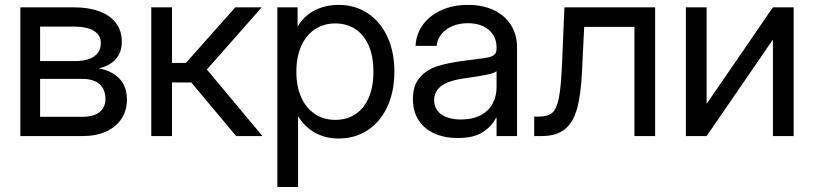

<svg xmlns="http://www.w3.org/2000/svg" viewBox="-20 -545 3260 769"><path d="M61.5 -515.6H276.4Q335 -515.6 378.2 -499.5Q421.4 -483.4 444.6 -452.6Q467.8 -421.9 467.8 -378.4Q467.8 -334 443.1 -307.4Q418.5 -280.8 375 -271Q423.3 -263.7 455.8 -232.4Q488.3 -201.2 488.3 -146Q488.3 -102.5 466.8 -69.6Q445.3 -36.6 405.3 -18.3Q365.2 0 310.5 0H61.5ZM310.5 -77.1Q339.8 -77.1 360.4 -85.4Q380.9 -93.8 391.6 -109.9Q402.3 -126 402.3 -148.9Q402.3 -174.3 391.6 -192.4Q380.9 -210.4 360.4 -219.7Q339.8 -229 310.5 -229H140.6V-77.1ZM280.3 -300.3Q330.1 -300.3 356.9 -319.1Q383.8 -337.9 383.8 -372.6Q383.8 -404.3 356 -421.4Q328.1 -438.5 276.4 -438.5H140.6V-300.3Z M585.9 -515.6H668.9V-293H724.6L922.4 -515.6H1028.3L808.6 -266.6L1031.2 0H925.8L746.1 -214.8H668.9V0H585.9Z M1090.8 -515.6H1171.9V-439.5H1172.9Q1189 -467.8 1214.4 -487.1Q1239.7 -506.3 1270.8 -515.9Q1301.8 -525.4 1335.9 -525.4Q1402.3 -525.4 1453.1 -491.7Q1503.9 -458 1531.7 -397.5Q1559.6 -336.9 1559.6 -257.8Q1559.6 -179.2 1531.7 -118.4Q1503.9 -57.6 1453.1 -23.9Q1402.3 9.8 1335.9 9.8Q1302.2 9.8 1272.5 0Q1242.7 -9.8 1217.8 -29.3Q1192.9 -48.8 1174.8 -78.1H1173.8V204.1H1090.8ZM1475.6 -257.8Q1475.6 -319.8 1456.3 -363.3Q1437 -406.7 1402.6 -429Q1368.2 -451.2 1323.2 -451.2Q1275.9 -451.2 1240.5 -427.2Q1205.1 -403.3 1186 -359.6Q1167 -315.9 1167 -257.8Q1167 -199.7 1186 -156.2Q1205.1 -112.8 1240.5 -88.9Q1275.9 -64.9 1323.2 -64.9Q1368.7 -64.9 1402.8 -87.2Q1437 -109.4 1456.3 -152.6Q1475.6 -195.8 1475.6 -257.8Z M1633.8 -148.4Q1633.8 -203.6 1661.6 -235.1Q1689.5 -266.6 1732.2 -280Q1774.9 -293.5 1838.9 -301.8Q1860.4 -304.7 1881.8 -307.1Q1920.4 -312 1936.5 -315.4Q1952.6 -318.8 1960.7 -326.7Q1968.8 -334.5 1968.8 -350.6V-355.5Q1968.8 -383.8 1955.1 -405.5Q1941.4 -427.2 1915.5 -439.7Q1889.6 -452.1 1854.5 -452.1Q1819.3 -452.1 1791.5 -440.2Q1763.7 -428.2 1747.3 -407.5Q1731 -386.7 1729 -361.3H1644.5Q1646.5 -408.2 1673.6 -445.6Q1700.7 -482.9 1747.6 -504.2Q1794.4 -525.4 1854.5 -525.4Q1914.1 -525.4 1958.3 -504.2Q2002.4 -482.9 2026.6 -444.6Q2050.8 -406.2 2050.8 -355.5V0H1968.8V-73.2H1966.8Q1949.2 -38.6 1913.1 -15.4Q1877 7.8 1813.5 7.8Q1761.2 7.8 1720.7 -10Q1680.2 -27.8 1657 -63Q1633.8 -98.1 1633.8 -148.4ZM1968.8 -195.3V-259.8Q1960.4 -252 1926.3 -245.1Q1892.1 -238.3 1835 -230.5Q1801.8 -225.6 1776.1 -216.1Q1750.5 -206.5 1734.6 -188.7Q1718.8 -170.9 1718.8 -143.6Q1718.8 -119.6 1731.7 -102.3Q1744.6 -85 1768.6 -75.7Q1792.5 -66.4 1825.2 -66.4Q1873.5 -66.4 1906 -84Q1938.5 -101.6 1953.6 -130.9Q1968.8 -160.2 1968.8 -195.3Z M2119.6 -78.1H2139.2Q2174.3 -78.1 2191.9 -93.3Q2209.5 -108.4 2218.3 -152.3Q2227.1 -196.3 2231 -289.1L2240.7 -515.6H2604V0H2521V-437.5H2319.8L2311 -257.8Q2306.6 -164.1 2291 -108.9Q2275.4 -53.7 2241.7 -26.9Q2208 0 2147.9 0H2119.6Z M3075.7 0V-384.3H3074.2L2810.1 0H2727.1V-515.6H2810.1V-130.9H2811.5L3075.7 -515.6H3158.7V0Z"/></svg>

Font: Intratopia Thin
Style: Regular
Weight: 100
Designer: Rasmus Andersson
Foundry: rsms
Version: Version 3.000;Glyphs 3.2.3 (3260)